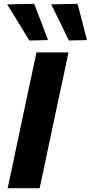

<svg xmlns="http://www.w3.org/2000/svg" viewBox="-20 -988 476 1008"><path d="M20 0Q32.5 -57.5 44 -111Q55 -164.5 69.5 -233L120.5 -473Q135.5 -543.5 147.2 -598.8Q159 -654 171.5 -713H339.5Q327 -654 315.5 -598.5Q303.5 -542.5 288.5 -473L237.5 -233Q223 -164.5 212 -111Q200.5 -57.5 188 0ZM134 -775.5Q106 -821.5 77 -868.8Q48 -916 17.5 -965L159.5 -968Q178 -920.5 196 -873Q214 -825 232 -777.5ZM341.5 -775.5Q319 -822 296 -869.5Q272.5 -916.5 249 -965L387 -968L412 -873Q424 -825 436.5 -777.5Z"/></svg>

Font: Heraclito
Style: Bold Italic
Weight: 700
Italic angle: -12°
Designer: Kostas Bartsokas (font) & Cristiano Sobral (main changes)
Foundry: Kostas Bartsokas (font) & Cristiano Sobral (main changes)
Version: Version 1.00;July 8, 2020;FontCreator 13.0.0.2655 64-bit